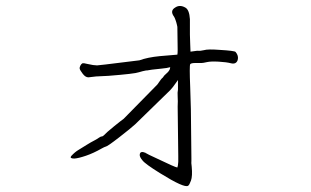

<svg xmlns="http://www.w3.org/2000/svg" viewBox="-20 -580 1040 643"><path d="M600 -555Q614 -548 616 -516V-492V-464Q616 -461 617 -433Q618 -413 618 -407Q623 -408 640 -410H641Q651 -409 663 -412Q676 -416 715 -413Q766 -410 769 -406Q780 -393 776 -379Q771 -364 754 -368Q739 -372 712.5 -373.5Q686 -375 673 -372Q660 -369 655 -369H634Q620 -369 617 -365Q614 -360 617 -288Q620 -214 620 -142L621 -51Q621 -47 621 -41Q620 -36 622 -22Q625 10 619.5 25Q614 40 610 42Q598 51 516 0Q466 -31 457 -43Q447 -55 448 -62Q449 -76 468 -68V-67H469Q471 -65 508 -48Q566 -20 574 -19Q576 -23 577 -38Q577 -56 577 -57Q577 -59 575 -223Q576 -242 575 -256.5Q574 -271 576 -280V-312L571 -305Q558 -286 550 -278Q447 -177 433 -164Q419 -151 379 -120Q339 -89 334 -89Q330 -88 321 -83Q293 -67 268 -58.5Q243 -50 229 -49Q221 -49 218 -51Q215 -53 219 -58Q231 -71 243 -78Q256 -86 270.5 -95Q285 -104 294 -108.5Q303 -113 310 -118Q317 -123 321 -123Q324 -123 328 -127Q335 -135 362 -157Q388 -178 394 -182L507 -297Q521 -318 525 -320Q529 -327 537.5 -334Q546 -341 549 -349Q550 -352 550 -355Q541 -352 519 -350Q480 -346 478 -345Q475 -344 469 -344Q458 -342 445 -338Q432 -333 343 -326L302 -324L276 -321Q266 -321 257 -333Q248 -345 247 -349.5Q246 -354 249 -360Q252 -366 256 -368Q261 -369 272 -366Q294 -361 305 -361L333 -364L447 -378Q474 -388 515 -392Q562 -396 574 -397Q575 -401 575 -414L574 -490Q574 -490 572.5 -497Q571 -504 568 -512.5Q565 -521 563 -524Q548 -544 567 -555Q582 -565 600 -555Z"/></svg>

Font: ToneOZ-Pinyin-Tsuipita-TC
Style: Regular
Weight: 400
Designer: ÂÆ£ÂøóÂáåJeffrey Xuan(jeffreyx@gmail.com, ToneOZ.com) ÈòøÂù§(cjkFonts)
Foundry: ToneOZ
Version: Version 0.24071